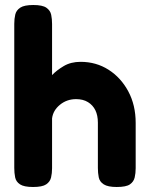

<svg xmlns="http://www.w3.org/2000/svg" viewBox="-20 -738 594 767"><path d="M112 9Q76 9 60 -1.5Q44 -12 40.5 -29.5Q37 -47 37 -67V-643Q37 -663 41 -680Q45 -697 61 -707.5Q77 -718 113 -718Q150 -718 165.5 -707Q181 -696 184.5 -679Q188 -662 188 -642V-438Q206 -457 234.5 -474Q263 -491 302 -491Q364 -491 413.5 -459.5Q463 -428 492.5 -373Q522 -318 522 -247V-66Q522 -46 518 -29Q514 -12 499 -1.5Q484 9 446 9Q411 9 394.5 -1.5Q378 -12 374.5 -29.5Q371 -47 371 -67V-248Q371 -277 361 -297.5Q351 -318 331.5 -330Q312 -342 284 -342Q247 -342 219.5 -319.5Q192 -297 188 -265V-66Q188 -46 184 -29Q180 -12 164.5 -1.5Q149 9 112 9Z"/></svg>

Font: Fredoka Light SemiBold
Style: Regular
Weight: 600
Version: Version 2.001